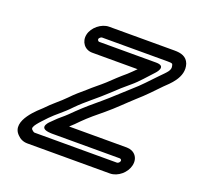

<svg xmlns="http://www.w3.org/2000/svg" viewBox="-102 -630 781 763"><g transform="rotate(20 288.5 -248.5)"><path d="M218 -452C214 -452 210 -458 211 -462C212 -466 219 -472 223 -472H500C522 -472 521 -470 523 -463C529 -443 514 -432 486 -403C460 -376 433 -346 406 -323C372 -293 338 -260 308 -235C281 -213 250 -186 224 -161C210 -147 195 -132 179 -119C162 -105 157 -98 146 -88C146 -88 104 -52 152 -46C161 -45 166 -45 168 -45H453C459 -45 462 -40 461 -36C460 -30 453 -25 449 -25H100C99 -25 95 -26 88 -33C77 -43 104 -69 132 -99C154 -122 182 -141 211 -172C248 -210 289 -239 330 -278C352 -299 373 -318 395 -336C423 -359 447 -389 470 -413C470 -413 508 -452 459 -452ZM207 -402H399C389 -392 378 -381 367 -371C343 -351 322 -331 300 -310C278 -290 261 -278 236 -255C216 -238 198 -223 178 -202C154 -177 128 -159 99 -128C90 -119 -5 -42 46 7C56 18 71 25 88 25H437C471 25 504 -4 511 -36C519 -70 497 -95 465 -95H221C232 -105 245 -117 257 -130C279 -152 310 -178 336 -199C371 -228 403 -261 434 -289C464 -315 495 -348 519 -373C536 -390 591 -434 573 -489C563 -516 539 -522 512 -522H235C203 -522 168 -494 161 -462C154 -430 175 -402 207 -402Z"/></g></svg>

Font: Electronic
Style: OutlineIt
Weight: 700
Version: Version 1.011